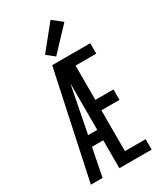

<svg xmlns="http://www.w3.org/2000/svg" viewBox="-238 -1062 975 1149"><g transform="rotate(-30 250.0 -487.5)"><path d="M33 0H114L152 -193H230V0H453V-72H310V-354H435V-426H310V-663H453V-735H190ZM167 -265 211 -490Q216 -514 220.5 -538Q225 -562 230 -586V-265ZM237 -768 383 -923 317 -975 184 -810Z"/></g></svg>

Font: Iosevka SS09
Style: Regular
Weight: 400
Monospace: yes
Designer: Belleve Invis
Foundry: Belleve Invis
Version: Version 5.2.1; ttfautohint (v1.8.3)